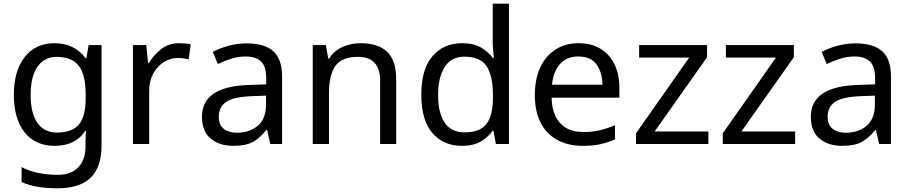

<svg xmlns="http://www.w3.org/2000/svg" viewBox="-20 -780 4927 1040"><path d="M275 -546Q328 -546 370.5 -526Q413 -506 443 -465H448L460 -536H530V9Q530 124 471.5 182Q413 240 290 240Q172 240 97 206V125Q176 167 295 167Q364 167 403.5 126.5Q443 86 443 16V-5Q443 -17 444 -39.5Q445 -62 446 -71H442Q388 10 276 10Q172 10 113.5 -63Q55 -136 55 -267Q55 -395 113.5 -470.5Q172 -546 275 -546ZM287 -472Q220 -472 183 -418.5Q146 -365 146 -266Q146 -167 182.5 -114.5Q219 -62 289 -62Q370 -62 407 -105.5Q444 -149 444 -246V-267Q444 -377 406 -424.5Q368 -472 287 -472Z M950 -546Q965 -546 982.5 -544.5Q1000 -543 1013 -540L1002 -459Q989 -462 973.5 -464Q958 -466 944 -466Q903 -466 867 -443.5Q831 -421 809.5 -380.5Q788 -340 788 -286V0H700V-536H772L782 -438H786Q812 -482 853 -514Q894 -546 950 -546Z M1316 -545Q1414 -545 1461 -502Q1508 -459 1508 -365V0H1444L1427 -76H1423Q1388 -32 1349.5 -11Q1311 10 1243 10Q1170 10 1122 -28.5Q1074 -67 1074 -149Q1074 -229 1137 -272.5Q1200 -316 1331 -320L1422 -323V-355Q1422 -422 1393 -448Q1364 -474 1311 -474Q1269 -474 1231 -461.5Q1193 -449 1160 -433L1133 -499Q1168 -518 1216 -531.5Q1264 -545 1316 -545ZM1342 -259Q1242 -255 1203.5 -227Q1165 -199 1165 -148Q1165 -103 1192.5 -82Q1220 -61 1263 -61Q1331 -61 1376 -98.5Q1421 -136 1421 -214V-262Z M1932 -546Q2028 -546 2077 -499.5Q2126 -453 2126 -349V0H2039V-343Q2039 -472 1919 -472Q1830 -472 1796 -422Q1762 -372 1762 -278V0H1674V-536H1745L1758 -463H1763Q1789 -505 1835 -525.5Q1881 -546 1932 -546Z M2482 10Q2382 10 2322 -59.5Q2262 -129 2262 -267Q2262 -405 2322.5 -475.5Q2383 -546 2483 -546Q2545 -546 2584.5 -523Q2624 -500 2649 -467H2655Q2654 -480 2651.5 -505.5Q2649 -531 2649 -546V-760H2737V0H2666L2653 -72H2649Q2625 -38 2585 -14Q2545 10 2482 10ZM2496 -63Q2581 -63 2615.5 -109.5Q2650 -156 2650 -250V-266Q2650 -366 2617 -419.5Q2584 -473 2495 -473Q2424 -473 2388.5 -416.5Q2353 -360 2353 -265Q2353 -169 2388.5 -116Q2424 -63 2496 -63Z M3114 -546Q3183 -546 3232.5 -516Q3282 -486 3308.5 -431.5Q3335 -377 3335 -304V-251H2968Q2970 -160 3014.5 -112.5Q3059 -65 3139 -65Q3190 -65 3229.5 -74.5Q3269 -84 3311 -102V-25Q3270 -7 3230 1.5Q3190 10 3135 10Q3059 10 3000.5 -21Q2942 -52 2909.5 -113.5Q2877 -175 2877 -264Q2877 -352 2906.5 -415Q2936 -478 2989.5 -512Q3043 -546 3114 -546ZM3113 -474Q3050 -474 3013.5 -433.5Q2977 -393 2970 -321H3243Q3242 -389 3211 -431.5Q3180 -474 3113 -474Z M3817 0H3425V-58L3713 -468H3442V-536H3810V-470L3526 -68H3817Z M4287 0H3895V-58L4183 -468H3912V-536H4280V-470L3996 -68H4287Z M4614 -545Q4712 -545 4759 -502Q4806 -459 4806 -365V0H4742L4725 -76H4721Q4686 -32 4647.5 -11Q4609 10 4541 10Q4468 10 4420 -28.5Q4372 -67 4372 -149Q4372 -229 4435 -272.5Q4498 -316 4629 -320L4720 -323V-355Q4720 -422 4691 -448Q4662 -474 4609 -474Q4567 -474 4529 -461.5Q4491 -449 4458 -433L4431 -499Q4466 -518 4514 -531.5Q4562 -545 4614 -545ZM4640 -259Q4540 -255 4501.5 -227Q4463 -199 4463 -148Q4463 -103 4490.5 -82Q4518 -61 4561 -61Q4629 -61 4674 -98.5Q4719 -136 4719 -214V-262Z"/></svg>

Font: Noto Sans Tamil Supplement
Style: Regular
Weight: 400
Designer: Ek Type
Foundry: Ek Type
Version: Version 2.001; ttfautohint (v1.8.4.7-5d5b)